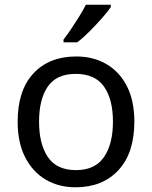

<svg xmlns="http://www.w3.org/2000/svg" viewBox="-20 -786 645 816"><path d="M551 -269Q551 -136 483.5 -63Q416 10 301 10Q230 10 174.5 -22.5Q119 -55 87 -117.5Q55 -180 55 -269Q55 -402 122 -474Q189 -546 304 -546Q377 -546 432.5 -513.5Q488 -481 519.5 -419.5Q551 -358 551 -269ZM146 -269Q146 -174 183.5 -118.5Q221 -63 303 -63Q384 -63 422 -118.5Q460 -174 460 -269Q460 -364 422 -418Q384 -472 302 -472Q220 -472 183 -418Q146 -364 146 -269ZM451 -756Q439 -738 414 -709.5Q389 -681 360.5 -652.5Q332 -624 308 -606H250V-618Q265 -637 282.5 -663Q300 -689 317 -716.5Q334 -744 345 -766H451Z"/></svg>

Font: Noto Sans Hebrew Droid
Style: Regular
Weight: 400
Designer: Monotype Design Team
Foundry: Monotype Imaging Inc.
Version: Version 1.100